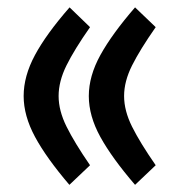

<svg xmlns="http://www.w3.org/2000/svg" viewBox="-20 -497 501 531"><path d="M229 -40 171.9 14.2Q108.4 -60.1 76.9 -118.4Q45.4 -176.8 45.4 -231.4Q45.4 -286.6 76.7 -344.7Q107.9 -402.8 172.4 -476.6L229 -421.9Q185.5 -359.9 163.8 -315.9Q142.1 -272 142.1 -231.4Q142.1 -190.9 164.1 -146.7Q186 -102.5 229 -40ZM410.6 -40 353.5 14.2Q289.6 -60.1 257.6 -118.2Q225.6 -176.3 225.6 -231.4Q225.6 -286.6 257.6 -344.7Q289.6 -402.8 353.5 -476.6L410.6 -421.9Q367.2 -359.9 345.2 -315.9Q323.2 -272 323.2 -231.4Q323.2 -190.9 345.2 -146.7Q367.2 -102.5 410.6 -40Z"/></svg>

Font: Vazirmatn RD FD Medium
Style: Regular
Weight: 500
Designer: Saber Rastikerdar
Foundry: Saber Rastikerdar
Version: Version 33.003